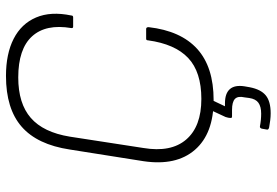

<svg xmlns="http://www.w3.org/2000/svg" viewBox="-158 -548 903 626"><g transform="rotate(-90 293.0 -234.5)"><path d="M280 11Q171 11 118 -50Q65 -111 81 -218L119 -458Q135 -564 193.5 -615Q252 -666 359 -666Q431 -666 480 -641Q529 -616 549.5 -568Q570 -520 556 -453Q556 -447 550 -447H520Q514 -447 515 -453Q529 -536 488 -581Q447 -626 354 -626Q269 -626 222 -585Q175 -544 161 -458L124 -218Q109 -128 151.5 -78.5Q194 -29 284 -29Q372 -29 417.5 -72Q463 -115 475 -203Q475 -209 480 -209H512Q518 -209 518 -201Q506 -96 447 -42.5Q388 11 280 11ZM237 197Q226 197 214 195.5Q202 194 191 192Q183 190 184 185L187 168Q189 161 195 162Q205 164 215.5 165Q226 166 236 166Q259 166 271.5 157Q284 148 287 127L289 112Q294 90 284 80.5Q274 71 248 71H227Q221 71 222 66Q222 61 223 57.5Q224 54 225 50L252 -8Q255 -14 259 -14H282Q289 -14 286 -7L260 48H270Q302 48 316 64Q330 80 325 112L322 129Q315 165 295.5 181Q276 197 237 197Z"/></g></svg>

Font: Sofia Sans Semi Condensed ExtraLight
Style: Italic
Weight: 250
Italic angle: -9°
Version: Version 4.100